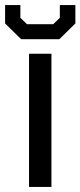

<svg xmlns="http://www.w3.org/2000/svg" viewBox="-32 -734 316 754"><path d="M51 -580 -12 -642V-714H48V-664L74 -639H177L203 -664V-714H264V-642L201 -580ZM82 0V-523H170V0Z"/></svg>

Font: Tomorrow
Style: Regular
Weight: 400
Designer: Tony de Marco, Monica Rizzolli
Foundry: Just in Type
Version: Version 2.002